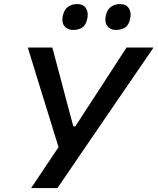

<svg xmlns="http://www.w3.org/2000/svg" viewBox="-20 -954 799 974"><path d="M138 0Q171 -49 205 -100Q239 -151 277 -207.5L182.5 -513Q167 -563.5 153 -609Q139 -654.5 121 -713H245.5Q260.5 -656 271.5 -615Q282.5 -574 292.5 -537Q302 -499.5 314 -454.5L352 -313H362L452.5 -452Q482.5 -498 507.5 -536.5Q532 -574.5 559 -616Q586 -657 622 -713H759Q714.5 -648 666.8 -578.2Q619 -508.5 579 -450L425 -225Q390 -173.5 349.2 -113.8Q308.5 -54 271.5 0ZM568 -802Q540.5 -802 525 -821Q514.5 -834 514.5 -854Q514.5 -863 516.5 -873.5Q523 -905.5 542.8 -919.5Q562.5 -933.5 590 -933.5Q619 -933.5 633 -913Q642.5 -898.5 642.5 -879.5Q642.5 -870.5 640.5 -860.5Q634 -826.5 614.5 -814.2Q595 -802 568 -802ZM350.5 -802Q322.5 -802 307 -821Q296.5 -834 296.5 -854Q296.5 -863 298.5 -873.5Q305.5 -905.5 325.2 -919.5Q345 -933.5 372.5 -933.5Q401.5 -933.5 415.5 -913Q425 -898.5 425 -879Q425 -870 423 -860.5Q416.5 -826.5 397 -814.2Q377.5 -802 350.5 -802Z"/></svg>

Font: Heraclito Medium
Style: Italic
Weight: 500
Italic angle: -12°
Designer: Kostas Bartsokas (font) & Cristiano Sobral (main changes)
Foundry: Kostas Bartsokas (font) & Cristiano Sobral (main changes)
Version: Version 1.00;July 8, 2020;FontCreator 13.0.0.2655 64-bit